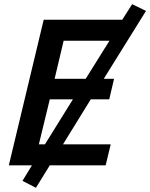

<svg xmlns="http://www.w3.org/2000/svg" viewBox="-20 -787 715 914"><path d="M151 107 87 74 132 0H22L188 -693H562L609 -767L675 -735L474 -412H523L500 -314H412L280 -100H507L483 0H217ZM165 -100H194L327 -314H217ZM240 -412H388L501 -593H283Z"/></svg>

Font: Ubuntu Sans SemiBold
Style: Italic
Weight: 600
Italic angle: -13.5°
Designer: Dalton Maag Ltd
Foundry: Dalton Maag Ltd
Version: Version 1.006